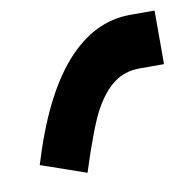

<svg xmlns="http://www.w3.org/2000/svg" viewBox="-49 -169 421 424"><g transform="rotate(-10 161.5 43.5)"><path d="M323.2 0H269Q234.9 0 210.4 18.6Q186 37.1 166.3 73Q146.5 108.9 115.2 207L14.2 171.9Q58.6 24.9 122.8 -47.6Q187 -120.1 268.1 -120.1H323.2Z"/></g></svg>

Font: Noto Sans Kufi Arabic
Style: Bold
Weight: 700
Designer: Monotype Design team
Foundry: Monotype Imaging Inc.
Version: Version 1.02